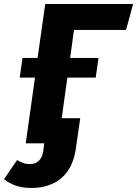

<svg xmlns="http://www.w3.org/2000/svg" viewBox="-95 -713 682 955"><path d="M532 -564 567 -693H130L92 -425H17L3 -327H79L33 0H125L120 40C113 82 90 103 54 103C26 103 11 95 -10 83L-75 178C-46 201 -5 222 60 222C177 222 261 161 281 34L286 0L304 -125H212L240 -327H381L395 -425H254L273 -564Z"/></svg>

Font: Fira Sans
Style: Bold Italic
Weight: 700
Italic angle: -8°
Designer: bBox Type GmbH & Carrois Corporate GbR & Edenspiekermann AG
Foundry: bBox Type GmbH & Carrois Corporate GbR & Edenspiekermann AG
Version: Version 4.301;PS 004.301;hotconv 1.0.88;makeotf.lib2.5.64775